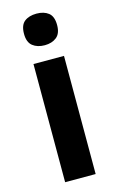

<svg xmlns="http://www.w3.org/2000/svg" viewBox="-118 -808 521 857"><g transform="rotate(-15 142.5 -380.0)"><path d="M143 -760Q177 -760 198 -743.5Q219 -727 219 -687Q219 -648 197.5 -631Q176 -614 143 -614Q109 -614 87.5 -631Q66 -648 66 -687Q66 -727 87 -743.5Q108 -760 143 -760ZM213 -546V0H72V-546Z"/></g></svg>

Font: Noto Sans Gujarati UI SemiCondensed
Style: Bold
Weight: 700
Width: 4
Designer: Jelle Bosma - Monotype Design Team, Universal Thirst
Foundry: Monotype Imaging Inc.
Version: Version 2.106; ttfautohint (v1.8.4.7-5d5b)